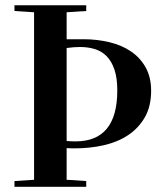

<svg xmlns="http://www.w3.org/2000/svg" viewBox="-20 -717 630 737"><path d="M35.6 0V-22L110.8 -26.9V-669.9L35.6 -674.8V-696.8H311V-674.8L235.8 -669.9V-566.4H300.3Q353 -566.4 400.4 -554.9Q447.8 -543.5 483.2 -519.3Q518.6 -495.1 539.3 -457.8Q560.1 -420.4 560.1 -368.7Q560.1 -308.6 535.9 -266.6Q511.7 -224.6 471.4 -198Q431.2 -171.4 377.9 -159.4Q324.7 -147.5 267.1 -147.5Q262.2 -147.5 254.4 -147.7Q246.6 -147.9 235.8 -148.4V-26.9L311 -22V0ZM235.8 -175.8Q252.4 -174.3 270 -174.3Q430.2 -174.3 430.2 -369.6Q430.2 -417.5 419.4 -449.5Q408.7 -481.4 389.6 -501Q370.6 -520.5 344.2 -528.6Q317.9 -536.6 287.1 -536.6Q274.9 -536.6 262.2 -535.6Q249.5 -534.7 235.8 -532.7Z"/></svg>

Font: Vidaloka
Style: Regular
Weight: 400
Designer: Cyreal (www.cyreal.org)
Foundry: Cyreal (www.cyreal.org)
Version: Version 1.011